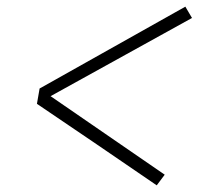

<svg xmlns="http://www.w3.org/2000/svg" viewBox="-20 -629 640 577"><path d="M451 -72 271 -195 91 -317 99 -363 537 -609 557 -575 132 -340 475 -104Z"/></svg>

Font: Iosevka Aile XLt Obl
Style: Regular
Weight: 200
Italic angle: -9°
Designer: Belleve Invis
Foundry: Belleve Invis
Version: Version 31.1.0; ttfautohint (v1.8.4)